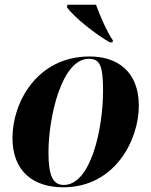

<svg xmlns="http://www.w3.org/2000/svg" viewBox="-20 -786 643 816"><path d="M447 -606H458L460 -614C434 -651 403 -724 388 -766H267L264 -756C294 -713 389 -638 447 -606ZM249 10C469 10 570 -192 570 -336C570 -485 476 -546 361 -546C137 -546 33 -350 33 -200C33 -59 120 10 249 10ZM251 0C205 0 186 -39 186 -138C186 -288 242 -536 357 -536C404 -536 418 -509 418 -400C418 -241 367 0 251 0Z"/></svg>

Font: Noto Serif Display
Style: Bold Italic
Weight: 700
Italic angle: -12°
Designer: Monotype Design Team
Foundry: Monotype Imaging Inc.
Version: Version 2.009